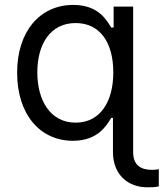

<svg xmlns="http://www.w3.org/2000/svg" viewBox="-20 -573 679 797"><path d="M590.9 204.5C608 204.5 626.4 204.5 639.2 200.3V129.3C632.1 130.7 622.2 132.1 612.2 132.1C566.8 132.1 532.7 115.1 532.7 58.2V-545.5H451.7V-458.8H441.8C423.3 -487.2 390.6 -552.6 284.1 -552.6C146.3 -552.6 51.1 -443.2 51.1 -271.3C51.1 -98 146.3 11.4 282.7 11.4C387.8 11.4 423.3 -54 441.8 -83.8H448.9V58.2C448.9 152 511.4 204.5 590.9 204.5ZM134.9 -272.7C134.9 -387.8 187.5 -477.3 294 -477.3C396.3 -477.3 450.3 -394.9 450.3 -272.7C450.3 -149.1 394.9 -63.9 294 -63.9C188.9 -63.9 134.9 -156.2 134.9 -272.7Z"/></svg>

Font: Margiela Sans
Style: Regular
Weight: 400
Designer: Stefan Endress, Andreas Faust
Version: Version 1.100;FEAKit 1.0